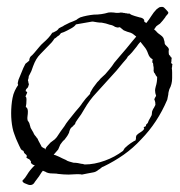

<svg xmlns="http://www.w3.org/2000/svg" viewBox="-20 -478 517 551"><path d="M61 52Q55 50 51 48Q46 46 44 41Q53 32 58 23Q65 11 78 -2L80 -4Q76 -4 73.5 -6Q71 -8 69 -10Q68 -12 69 -13Q69 -15 68 -16L64 -21Q63 -21 61.5 -22Q60 -23 58 -24Q54 -26 57 -29Q57 -33 55 -34Q49 -39 49 -40Q49 -40 48.5 -42Q48 -44 46 -46Q43 -46 40 -50L35 -60L30 -71L26 -80Q24 -86 21 -93.5Q18 -101 16 -111Q14 -121 13 -131.5Q12 -142 12 -153Q12 -164 13 -175.5Q14 -187 16 -197Q18 -208 22.5 -217.5Q27 -227 32 -234Q32 -236 31 -237V-240L33 -249L47 -283L53 -295L58 -299L64 -304Q64 -312 69 -317Q72 -319 74.5 -322Q77 -325 79 -327Q86 -335 92 -342.5Q98 -350 105 -356Q112 -362 118.5 -369Q125 -376 130 -384Q132 -384 139 -388Q143 -390 144.5 -391.5Q146 -393 147 -394Q148 -397 155 -400Q162 -403 164 -405L180 -413Q185 -415 189 -416.5Q193 -418 197 -420Q200 -421 203 -424Q205 -425 206.5 -426Q208 -427 210 -428Q219 -431 229 -433Q239 -435 249 -436Q272 -436 291 -442Q297 -443 307 -442Q311 -441 317 -441Q323 -441 326 -442Q332 -442 334 -441Q338 -441 340 -440Q345 -440 346 -439H352Q356 -435 367 -432Q373 -430 381 -428Q389 -427 393 -422Q394 -421 394 -418Q394 -418 394 -417Q394 -416 395 -415L400 -412Q408 -422 414.5 -432.5Q421 -443 429 -451L430 -452L433 -454Q435 -456 436 -456L437 -457Q447 -460 451 -456L456 -451Q464 -443 463 -441Q463 -439 460 -436Q455 -431 454 -428L447 -419L439 -410Q437 -409 434.5 -407Q432 -405 429 -403Q428 -402 427 -400.5Q426 -399 424 -396L422 -394Q424 -392 426.5 -390Q429 -388 430 -386Q432 -384 434.5 -382Q437 -380 440 -378Q446 -374 449 -369L452 -359Q452 -352 455 -349L459 -345Q459 -345 462 -342Q466 -337 464 -332Q464 -324 465 -321Q466 -320 467 -319Q468 -318 469 -317Q469 -314 473 -312Q472 -309 472 -305Q472 -300 471 -298Q472 -295 475 -294Q474 -292 474 -288Q474 -284 473 -283Q474 -277 474 -269.5Q474 -262 474 -254Q474 -236 466 -222Q465 -218 464 -214.5Q463 -211 463 -207Q462 -203 461.5 -199.5Q461 -196 460 -192Q432 -126 385 -78Q362 -53 335 -34Q308 -15 277 0Q273 1 270 4Q267 7 263 9Q255 16 246 17L230 20L215 23Q212 22 207 22H198Q193 22 187.5 22.5Q182 23 177 23Q170 23 162 22.5Q154 22 146 21Q143 20 136 20Q130 20 124.5 19.5Q119 19 114 17Q111 15 108 14Q105 13 103 12L99 17L92 28L80 44Q77 50 72 52Q67 54 61 52ZM110 -49Q110 -49 110.5 -49Q111 -49 111 -50Q111 -54 115 -58L125 -69L137 -78Q143 -84 144 -86L154 -101L165 -116L170 -124L176 -132L196 -157L208 -171Q211 -175 213 -177.5Q215 -180 216 -182L226 -195L238 -208Q238 -209 238.5 -209.5Q239 -210 239 -211Q239 -211 239 -212Q239 -213 240 -214Q242 -218 244 -221Q246 -224 247 -226L259 -242Q261 -244 263.5 -246.5Q266 -249 269 -253L282 -265L294 -279Q298 -284 301.5 -288.5Q305 -293 308 -298Q312 -303 316 -307.5Q320 -312 324 -317Q333 -327 342 -338Q351 -349 360 -360L371 -373Q367 -376 363.5 -379Q360 -382 355 -384L345 -387Q343 -388 340 -389Q337 -390 335 -391L324 -400Q323 -400 321.5 -399.5Q320 -399 318 -399Q316 -399 310 -401Q303 -406 295 -407Q290 -409 284 -410.5Q278 -412 272 -413Q265 -413 259 -414Q253 -415 247 -416Q246 -416 244 -416Q242 -416 238 -415L198 -408Q194 -402 185 -397Q183 -396 179.5 -394Q176 -392 172 -390Q168 -388 163.5 -386Q159 -384 155 -383Q150 -376 147 -375Q145 -374 142.5 -371.5Q140 -369 136 -367L132 -361L128 -356L96 -323Q89 -316 84 -307.5Q79 -299 75 -288L70 -274L64 -262Q62 -260 62 -254Q59 -247 61 -245Q61 -242 63 -236Q61 -227 58 -225Q53 -221 54 -216Q58 -215 58 -212L53 -201Q56 -200 56 -192Q56 -179 54 -171Q60 -168 60 -158Q60 -151 59 -145Q58 -139 59 -134Q59 -132 61 -130L64 -125L68 -111L76 -97Q76 -96 79 -91L84 -85Q86 -81 88 -80Q88 -79 89 -77Q90 -75 91 -73L98 -60Q98 -56 110 -51Q110 -51 110 -49ZM223 -6Q251 -6 281 -17Q309 -27 333 -45L338 -53L347 -61L355 -67L366 -74H368Q371 -79 370 -82Q370 -86 372 -90Q377 -95 384 -99Q392 -104 394 -109Q392 -111 393 -111L392 -112L396 -115Q399 -115 399 -118Q398 -119 400 -121L404 -125Q405 -127 406 -130Q407 -133 409 -136Q414 -145 415 -147Q416 -150 416 -154Q416 -156 416.5 -158Q417 -160 418 -162Q419 -164 420 -166Q421 -168 422 -169L426 -177Q426 -186 424 -190Q423 -191 423 -193Q423 -195 428 -203Q425 -211 425 -219Q425 -222 427 -230Q431 -242 431 -257Q427 -261 426 -264Q425 -267 422 -270Q420 -276 421 -278Q421 -280 421 -283Q421 -286 420 -289Q420 -293 419.5 -294.5Q419 -296 419 -297Q416 -297 418 -308Q409 -312 405 -324Q401 -336 394 -344L383 -358Q380 -355 377 -351Q374 -347 372 -344L359 -328Q353 -321 347 -316Q344 -310 340 -306L333 -298L314 -275L256 -211Q237 -191 222 -165L213 -150L203 -136L197 -127Q196 -121 191 -118Q190 -115 187 -114Q186 -113 185 -112Q184 -111 183 -110Q181 -107 179 -101Q179 -98 176 -93Q174 -89 171 -85Q168 -81 165 -77Q161 -74 158.5 -70.5Q156 -67 153 -63L147 -49L134 -34Q139 -33 143 -31Q147 -29 150 -28Q154 -26 159 -23.5Q164 -21 169 -19Q173 -16 178.5 -14.5Q184 -13 191 -11Q198 -11 203.5 -10Q209 -9 213 -8Q215 -8 217.5 -7.5Q220 -7 223 -6Z"/></svg>

Font: Estonia
Style: Regular
Weight: 400
Designer: Robert E. Leuschke
Foundry: Robert E. Leuschke
Version: Version 1.014; ttfautohint (v1.8.3)